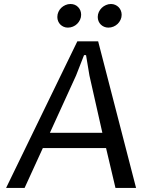

<svg xmlns="http://www.w3.org/2000/svg" viewBox="-20 -917 751 937"><path d="M497.6 -194.3H189L100.1 0H9.8L357.4 -715.3H459L644 0H543.5ZM479.5 -269 416.5 -548.3 399.9 -647.9H390.1L351.1 -548.3L223.6 -269ZM259.8 -834Q259.8 -847.2 264.9 -858.6Q270 -870.1 278.8 -878.7Q287.6 -887.2 299.3 -892.3Q311 -897.5 323.7 -897.5Q346.7 -897.5 361.3 -882.3Q376 -867.2 376 -844.7Q376 -832 370.6 -820.6Q365.2 -809.1 356.4 -800.5Q347.7 -792 335.9 -787.1Q324.2 -782.2 311 -782.2Q299.8 -782.2 290.5 -786.4Q281.2 -790.5 274.4 -797.4Q267.6 -804.2 263.7 -813.7Q259.8 -823.2 259.8 -834ZM457 -834Q457 -847.2 462.4 -858.6Q467.8 -870.1 476.6 -878.7Q485.4 -887.2 497.1 -892.3Q508.8 -897.5 521.5 -897.5Q532.7 -897.5 542.2 -893.3Q551.8 -889.2 558.8 -882.1Q565.9 -875 569.8 -865.2Q573.7 -855.5 573.7 -844.7Q573.7 -832 568.4 -820.6Q563 -809.1 554.2 -800.5Q545.4 -792 533.7 -787.1Q522 -782.2 508.8 -782.2Q497.6 -782.2 488 -786.4Q478.5 -790.5 471.7 -797.4Q464.8 -804.2 460.9 -813.7Q457 -823.2 457 -834Z"/></svg>

Font: Proza Libre
Style: Italic
Weight: 400
Designer: Jasper de Waard
Foundry: Jasper de Waard
Version: Version 1.000; ttfautohint (v1.4.1.8-43bc)